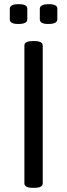

<svg xmlns="http://www.w3.org/2000/svg" viewBox="-20 -899 322 921"><path d="M145 -702Q185 -702 185 -680V-20Q185 2 145 2H137Q97 2 97 -20V-680Q97 -702 137 -702ZM215 -879Q255 -879 255 -857V-806Q255 -796 245 -790Q235 -784 211 -784Q171 -784 171 -806V-857Q171 -867 181 -873Q191 -879 215 -879ZM71 -879Q111 -879 111 -857V-806Q111 -796 101 -790Q91 -784 67 -784Q27 -784 27 -806V-857Q27 -867 37 -873Q47 -879 71 -879Z"/></svg>

Font: Asap VF Beta
Style: Regular
Weight: 400
Designer: Pablo Cosgaya
Foundry: Pablo Cosgaya
Version: Version 1.007